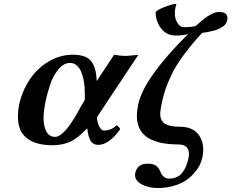

<svg xmlns="http://www.w3.org/2000/svg" viewBox="-20 -718 1160 962"><path d="M382.8 -180.2 404.8 -216.8V-251Q404.8 -267.1 403.6 -283.9Q402.3 -300.8 397.5 -323.2Q392.6 -345.7 385 -362.3Q377.4 -378.9 363.5 -390.9Q349.6 -402.8 331.1 -402.8Q299.3 -402.8 272.7 -370.6Q246.1 -338.4 230.7 -292.2Q215.3 -246.1 206.8 -201.9Q198.2 -157.7 198.2 -127Q198.2 -85 212.6 -58.6Q227.1 -32.2 256.8 -32.2Q272.5 -32.2 292.5 -49.6Q312.5 -66.9 330.6 -93.3Q348.6 -119.6 361.3 -141.1Q374 -162.6 382.8 -180.2ZM345.2 -443.8Q405.8 -443.8 431.9 -416.7Q458 -389.6 462.9 -334L464.8 -312L551.8 -443.8Q585 -438 602.1 -438H615.2Q623 -438 672.9 -442.9L465.8 -130.9Q465.8 -119.6 469.5 -104.7Q473.1 -89.8 481.7 -76.9Q490.2 -64 501 -64Q538.1 -64 563 -89.8Q576.7 -86.4 582 -69.8Q525.4 7.8 472.2 7.8Q456.5 7.8 445.8 0.2Q435.1 -7.3 429.4 -21.7Q423.8 -36.1 421.4 -47.4Q418.9 -58.6 417 -75.2Q367.2 -22.9 328.9 -6.6Q290.5 9.8 241.2 9.8Q227.1 9.8 220.2 8.8Q149.4 4.9 109.6 -29.8Q69.8 -64.5 69.8 -133.8Q69.8 -189.5 90.8 -245.1Q111.8 -300.8 147.5 -344.7Q183.1 -388.7 235.4 -416.3Q287.6 -443.8 345.2 -443.8Z M859.9 -540Q814.5 -540 787.1 -575.7Q759.8 -611.3 759.8 -658.2Q775.4 -671.9 805.2 -683.3Q835 -694.8 856 -698.2H863.8Q860.4 -687.5 858.9 -678.2Q856 -666.5 856 -654.8Q855.5 -623.5 869.1 -602.8Q882.8 -582 899.9 -582Q942.9 -582 960.9 -587.9Q963.9 -590.3 969.5 -595.5Q975.1 -600.6 978 -603Q1039.6 -658.2 1077.6 -658.2Q1119.6 -658.2 1119.6 -627.9Q1119.6 -614.3 1113.5 -603Q1107.4 -591.8 1095.5 -584.2Q1083.5 -576.7 1072.3 -571.5Q1061 -566.4 1043.7 -562.5Q1026.4 -558.6 1017.1 -556.9Q1007.8 -555.2 992.7 -553.2Q937 -492.7 897.9 -439Q858.9 -385.3 838.1 -340.8Q817.4 -296.4 808.1 -267.8Q798.8 -239.3 791 -203.1Q783.7 -168 782.7 -150.9Q781.7 -121.6 797.9 -105Q814 -88.4 855 -84Q862.8 -83 881.8 -83Q948.7 -83 978.3 -38.6Q1007.8 5.9 993.7 71.8Q989.7 90.3 980.2 109.6Q970.7 128.9 952.4 149.9Q934.1 170.9 909.9 187Q885.7 203.1 849.1 213.6Q812.5 224.1 770 224.1Q721.7 224.1 686.3 203.4Q650.9 182.6 657.7 148.9Q668.5 102.1 718.8 102.1Q748 102.1 762.2 112.3Q776.4 122.6 786.6 148.9Q800.8 176.8 826.7 176.8Q869.1 176.8 891.8 149.2Q914.6 121.6 924.8 73.2Q926.8 61.5 926.8 55.2Q927.7 32.2 914.6 19Q901.4 5.9 874 5.9Q854.5 5.9 845.7 4.9Q669.4 -3.9 666 -131.8Q665 -155.3 671.9 -192.9Q699.7 -326.2 922.9 -547.9Q898.9 -540 859.9 -540Z"/></svg>

Font: Common Serif
Style: Bold Italic
Weight: 700
Italic angle: -12°
Designer: Philipp H. Poll, Khaled Hosny
Foundry: Stefan Peev, Context Ltd.
Version: Version 1.026